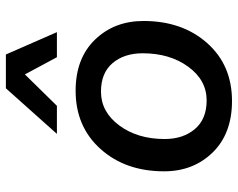

<svg xmlns="http://www.w3.org/2000/svg" viewBox="-96 -684 789 636"><g transform="rotate(-90 298.0 -365.5)"><path d="M173 -571 324 -740H436L510 -571H427L370 -677L266 -571ZM282 9Q174 9 111.5 -55Q49 -119 49 -216Q49 -344 123 -426.5Q197 -509 316 -509Q423 -509 485 -445Q547 -381 547 -284Q547 -156 474 -73.5Q401 9 282 9ZM284 -75Q351 -75 395.5 -136Q440 -197 440 -287Q440 -348 407.5 -386.5Q375 -425 313 -425Q246 -425 201 -364.5Q156 -304 156 -214Q156 -153 189 -114Q222 -75 284 -75Z"/></g></svg>

Font: Elaine Sans Medium
Style: Italic
Weight: 500
Italic angle: -13°
Designer: Wei Huang
Foundry: Wei Huang
Version: Version 2.001;December 24, 2019;FontCreator 12.0.0.2547 64-b